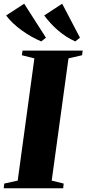

<svg xmlns="http://www.w3.org/2000/svg" viewBox="-41 -1016 466 1036"><path d="M-21 0 -18 -25.5 54.5 -41.5 144.5 -701 77 -718 80.5 -743H405L402 -718L328.5 -701L238 -41.5L302.5 -25.5L300 0ZM390.5 -812.5 365 -792.5Q339 -804 315.8 -819.2Q292.5 -834.5 271.5 -852.5Q250.5 -870.5 232 -890.8Q213.5 -911 197.5 -932.5L294.5 -996ZM207 -812.5 181.5 -792.5Q155.5 -803.5 128.8 -818.5Q102 -833.5 76.8 -851.8Q51.5 -870 29.8 -890.5Q8 -911 -8 -932.5L89.5 -996Z"/></svg>

Font: Merriweather 120pt Black
Style: Italic
Weight: 900
Italic angle: -7.8°
Version: Version 2.101